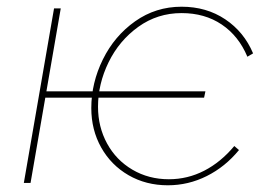

<svg xmlns="http://www.w3.org/2000/svg" viewBox="-20 -545 813 572"><path d="M141 -520H161L71 0H51ZM113 -273H262L259 -254H110ZM252 -223Q252 -298 286.5 -368Q321 -438 382.5 -481.5Q444 -525 521 -525Q595 -525 651 -487.5Q707 -450 734 -386L717 -376Q691 -438 640.5 -472Q590 -506 521 -506Q449 -506 392 -465Q335 -424 303.5 -359.5Q272 -295 272 -227Q272 -167 299 -117.5Q326 -68 374.5 -39.5Q423 -11 483 -11Q539 -11 588.5 -36.5Q638 -62 678 -110L692 -98Q651 -48 596 -20.5Q541 7 480 7Q415 7 363 -23Q311 -53 281.5 -105.5Q252 -158 252 -223ZM268 -273H592L588 -254H264Z"/></svg>

Font: Fixel Italic Variable 20240409 Display Thin
Style: Italic
Weight: 100
Italic angle: -10°
Designer: AlfaBravo + MacPaw
Foundry: Kyrylo Tkachov, Marchela Mozhyna, Serhii Makarenko, Maria Weinstein, Zakhar Kryvoshyya
Version: Version 1.211;Glyphs 3.2 (3225)